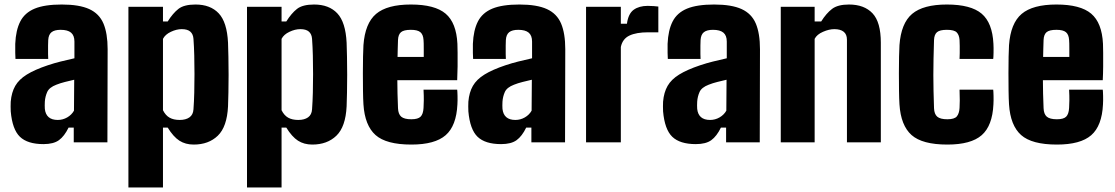

<svg xmlns="http://www.w3.org/2000/svg" viewBox="-20 -630 4934 850"><path d="M172.5 8Q102 8 68.2 -24.5Q34.5 -57 27.5 -137Q27 -145.5 27 -159Q27 -172.5 27.5 -180Q31 -221 47.5 -249.8Q64 -278.5 98.8 -300Q133.5 -321.5 191.5 -341Q221.5 -351 248 -357.5Q274.5 -364 309.5 -372V-446Q309.5 -473 294.5 -485.5Q279.5 -498 248.5 -498Q221.5 -498 208.2 -487.5Q195 -477 193.5 -453Q193 -447.5 192.8 -428.2Q192.5 -409 192.8 -390.5Q193 -372 193.5 -369H48.5Q48 -375 47.5 -395.5Q47 -416 47.5 -436Q50 -496.5 69.8 -535Q89.5 -573.5 133.5 -591.8Q177.5 -610 253.5 -610Q331 -610 375.2 -589.8Q419.5 -569.5 438 -525.8Q456.5 -482 456.5 -412L455.5 0H306.5V-65H283.5Q265 -27 241 -9.5Q217 8 172.5 8ZM235.5 -99Q258 -99 277.5 -110.2Q297 -121.5 307.5 -140L308.5 -277Q288.5 -272.5 267.8 -267.2Q247 -262 229.5 -255Q198 -243 189 -222.8Q180 -202.5 178.5 -180Q178 -167.5 178 -163Q178 -158.5 178.5 -148Q181 -124 195.2 -111.5Q209.5 -99 235.5 -99Z M548.5 200V-600H701.5V-535H722.5Q745 -571 769.8 -590.5Q794.5 -610 845.5 -610Q911.5 -610 948.2 -571Q985 -532 989.5 -441Q990.5 -416 991.2 -378Q992 -340 992 -298.5Q992 -257 991.2 -219.8Q990.5 -182.5 989.5 -159Q985 -68.5 944.2 -29.2Q903.5 10 837.5 10Q801 10 774.2 -7.2Q747.5 -24.5 722.5 -65H701.5V200ZM775.5 -99Q802.5 -99 818.8 -110.5Q835 -122 836.5 -146Q839 -180 840 -220Q841 -260 841 -302Q841 -344 840 -384Q839 -424 836.5 -458Q835 -479 822.5 -490Q810 -501 784.5 -501Q761.5 -501 736.5 -489.2Q711.5 -477.5 701.5 -458V-142Q713 -119 730.8 -109Q748.5 -99 775.5 -99Z M1073.5 200V-600H1226.5V-535H1247.5Q1270 -571 1294.8 -590.5Q1319.5 -610 1370.5 -610Q1436.5 -610 1473.2 -571Q1510 -532 1514.5 -441Q1515.5 -416 1516.2 -378Q1517 -340 1517 -298.5Q1517 -257 1516.2 -219.8Q1515.5 -182.5 1514.5 -159Q1510 -68.5 1469.2 -29.2Q1428.5 10 1362.5 10Q1326 10 1299.2 -7.2Q1272.5 -24.5 1247.5 -65H1226.5V200ZM1300.5 -99Q1327.5 -99 1343.8 -110.5Q1360 -122 1361.5 -146Q1364 -180 1365 -220Q1366 -260 1366 -302Q1366 -344 1365 -384Q1364 -424 1361.5 -458Q1360 -479 1347.5 -490Q1335 -501 1309.5 -501Q1286.5 -501 1261.5 -489.2Q1236.5 -477.5 1226.5 -458V-142Q1238 -119 1255.8 -109Q1273.5 -99 1300.5 -99Z M1801 10Q1690 10 1642.5 -32.2Q1595 -74.5 1589 -168Q1587.5 -191.5 1587 -228.5Q1586.5 -265.5 1586.5 -305.8Q1586.5 -346 1587.2 -379.8Q1588 -413.5 1589 -430Q1596 -527 1645 -568.5Q1694 -610 1799 -610Q1905 -610 1952.8 -569.5Q2000.5 -529 2005 -436Q2005.5 -424 2005.8 -396.5Q2006 -369 2005.8 -336Q2005.5 -303 2004 -275H1739Q1739 -246 1739.8 -215.8Q1740.5 -185.5 1742 -151Q1743 -125 1756.2 -113.5Q1769.5 -102 1801 -102Q1830.5 -102 1842 -113.5Q1853.5 -125 1855 -152Q1856 -167 1856.2 -185.5Q1856.5 -204 1855 -233H2004Q2005 -227 2005.5 -205.8Q2006 -184.5 2005 -168Q2000.5 -73 1953 -31.5Q1905.5 10 1801 10ZM1740 -378H1856Q1856 -395 1856 -410.5Q1856 -426 1855.8 -437.2Q1855.5 -448.5 1855 -453Q1853.5 -477 1841 -487.5Q1828.5 -498 1799 -498Q1767.5 -498 1755.2 -487.5Q1743 -477 1742 -453Q1741.5 -433 1740.8 -414.2Q1740 -395.5 1740 -378Z M2198.5 8Q2128 8 2094.2 -24.5Q2060.5 -57 2053.5 -137Q2053 -145.5 2053 -159Q2053 -172.5 2053.5 -180Q2057 -221 2073.5 -249.8Q2090 -278.5 2124.8 -300Q2159.5 -321.5 2217.5 -341Q2247.5 -351 2274 -357.5Q2300.5 -364 2335.5 -372V-446Q2335.5 -473 2320.5 -485.5Q2305.5 -498 2274.5 -498Q2247.5 -498 2234.2 -487.5Q2221 -477 2219.5 -453Q2219 -447.5 2218.8 -428.2Q2218.5 -409 2218.8 -390.5Q2219 -372 2219.5 -369H2074.5Q2074 -375 2073.5 -395.5Q2073 -416 2073.5 -436Q2076 -496.5 2095.8 -535Q2115.5 -573.5 2159.5 -591.8Q2203.5 -610 2279.5 -610Q2357 -610 2401.2 -589.8Q2445.5 -569.5 2464 -525.8Q2482.5 -482 2482.5 -412L2481.5 0H2332.5V-65H2309.5Q2291 -27 2267 -9.5Q2243 8 2198.5 8ZM2261.5 -99Q2284 -99 2303.5 -110.2Q2323 -121.5 2333.5 -140L2334.5 -277Q2314.5 -272.5 2293.8 -267.2Q2273 -262 2255.5 -255Q2224 -243 2215 -222.8Q2206 -202.5 2204.5 -180Q2204 -167.5 2204 -163Q2204 -158.5 2204.5 -148Q2207 -124 2221.2 -111.5Q2235.5 -99 2261.5 -99Z M2574.5 0V-600H2728.5V-525H2755.5Q2761.5 -569.5 2785.5 -586.8Q2809.5 -604 2847.5 -604Q2861 -604 2874 -603Q2887 -602 2894.5 -601V-487H2849.5Q2797 -487 2766.5 -472.5Q2736 -458 2728.5 -422V0Z M3060.5 8Q2990 8 2956.2 -24.5Q2922.5 -57 2915.5 -137Q2915 -145.5 2915 -159Q2915 -172.5 2915.5 -180Q2919 -221 2935.5 -249.8Q2952 -278.5 2986.8 -300Q3021.5 -321.5 3079.5 -341Q3109.5 -351 3136 -357.5Q3162.5 -364 3197.5 -372V-446Q3197.5 -473 3182.5 -485.5Q3167.5 -498 3136.5 -498Q3109.5 -498 3096.2 -487.5Q3083 -477 3081.5 -453Q3081 -447.5 3080.8 -428.2Q3080.5 -409 3080.8 -390.5Q3081 -372 3081.5 -369H2936.5Q2936 -375 2935.5 -395.5Q2935 -416 2935.5 -436Q2938 -496.5 2957.8 -535Q2977.5 -573.5 3021.5 -591.8Q3065.5 -610 3141.5 -610Q3219 -610 3263.2 -589.8Q3307.5 -569.5 3326 -525.8Q3344.5 -482 3344.5 -412L3343.5 0H3194.5V-65H3171.5Q3153 -27 3129 -9.5Q3105 8 3060.5 8ZM3123.5 -99Q3146 -99 3165.5 -110.2Q3185 -121.5 3195.5 -140L3196.5 -277Q3176.5 -272.5 3155.8 -267.2Q3135 -262 3117.5 -255Q3086 -243 3077 -222.8Q3068 -202.5 3066.5 -180Q3066 -167.5 3066 -163Q3066 -158.5 3066.5 -148Q3069 -124 3083.2 -111.5Q3097.5 -99 3123.5 -99Z M3436.5 0V-600H3586.5V-535H3615.5Q3638 -571 3663.5 -590.5Q3689 -610 3738.5 -610Q3806 -610 3842.8 -571Q3879.5 -532 3879.5 -441V0H3729.5V-454Q3729.5 -478 3715 -489.5Q3700.5 -501 3673.5 -501Q3650.5 -501 3623.5 -489.2Q3596.5 -477.5 3586.5 -458V0Z M4228 -369Q4228.5 -379 4228.8 -395Q4229 -411 4228.8 -427Q4228.5 -443 4228 -453Q4226.5 -475 4215.5 -486.5Q4204.5 -498 4172 -498Q4140.5 -498 4128.2 -487.5Q4116 -477 4115 -453Q4113.5 -407.5 4112.8 -369.8Q4112 -332 4112 -297.5Q4112 -263 4112.8 -227.8Q4113.5 -192.5 4115 -151Q4116 -125 4129.2 -113.5Q4142.5 -102 4174 -102Q4205.5 -102 4216 -114.8Q4226.5 -127.5 4228 -152Q4229 -167 4229 -185.5Q4229 -204 4228 -233H4377Q4378 -227 4378.5 -205.8Q4379 -184.5 4378 -168Q4373.5 -73 4326 -31.5Q4278.5 10 4174 10Q4063 10 4015.5 -32.2Q3968 -74.5 3962 -168Q3960.5 -191.5 3960 -228.5Q3959.5 -265.5 3959.5 -305.8Q3959.5 -346 3960.2 -379.8Q3961 -413.5 3962 -430Q3969 -527 4018 -568.5Q4067 -610 4172 -610Q4278 -610 4325.8 -569.5Q4373.5 -529 4378 -436Q4379 -419.5 4378.5 -396.2Q4378 -373 4377 -369Z M4659 10Q4548 10 4500.5 -32.2Q4453 -74.5 4447 -168Q4445.5 -191.5 4445 -228.5Q4444.5 -265.5 4444.5 -305.8Q4444.5 -346 4445.2 -379.8Q4446 -413.5 4447 -430Q4454 -527 4503 -568.5Q4552 -610 4657 -610Q4763 -610 4810.8 -569.5Q4858.5 -529 4863 -436Q4863.5 -424 4863.8 -396.5Q4864 -369 4863.8 -336Q4863.5 -303 4862 -275H4597Q4597 -246 4597.8 -215.8Q4598.5 -185.5 4600 -151Q4601 -125 4614.2 -113.5Q4627.5 -102 4659 -102Q4688.5 -102 4700 -113.5Q4711.5 -125 4713 -152Q4714 -167 4714.2 -185.5Q4714.5 -204 4713 -233H4862Q4863 -227 4863.5 -205.8Q4864 -184.5 4863 -168Q4858.5 -73 4811 -31.5Q4763.5 10 4659 10ZM4598 -378H4714Q4714 -395 4714 -410.5Q4714 -426 4713.8 -437.2Q4713.5 -448.5 4713 -453Q4711.5 -477 4699 -487.5Q4686.5 -498 4657 -498Q4625.5 -498 4613.2 -487.5Q4601 -477 4600 -453Q4599.5 -433 4598.8 -414.2Q4598 -395.5 4598 -378Z"/></svg>

Font: Big Shoulders Text Thin Black
Style: Regular
Weight: 900
Version: Version 2.002